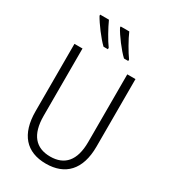

<svg xmlns="http://www.w3.org/2000/svg" viewBox="-228 -1058 1041 1177"><g transform="rotate(30 293.0 -469.0)"><path d="M330 -948H269V-940C290 -899 348 -822 385 -788H415V-798C390 -832 348 -905 330 -948ZM186 -948H124V-940C147 -898 203 -823 240 -788H271V-798C245 -833 207 -901 186 -948ZM509 -714H451V-235C451 -103 394 -41 293 -41C191 -41 134 -104 134 -238V-714H77V-237C77 -75 153 10 292 10C427 10 509 -71 509 -236Z"/></g></svg>

Font: Noto Sans Display SemiCondensed Light
Style: Regular
Weight: 300
Width: 4
Designer: Monotype Design Team
Foundry: Monotype Imaging Inc.
Version: Version 1.900